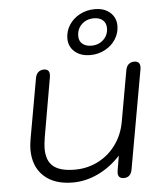

<svg xmlns="http://www.w3.org/2000/svg" viewBox="-53 -794 727 851"><g transform="rotate(-5 310.0 -368.5)"><path d="M62 -152Q62 -172 67 -200L114 -464Q117 -482 127 -491Q137 -500 152 -500Q177 -500 177 -475Q177 -468 176 -464L130 -200Q125 -168 125 -150Q125 -96 155.5 -71Q186 -46 251 -46Q307 -46 355 -70.5Q403 -95 434.5 -139Q466 -183 476 -239L516 -464Q519 -482 529 -491Q539 -500 554 -500Q580 -500 580 -474Q580 -468 579 -464L501 -26Q495 10 464 10Q438 10 438 -15Q438 -22 439 -26L450 -91Q406 -43 350.5 -16.5Q295 10 237 10Q155 10 108.5 -33Q62 -76 62 -152ZM268 -628Q268 -660 285.5 -687.5Q303 -715 333.5 -731Q364 -747 400 -747Q443 -747 468.5 -724Q494 -701 494 -665Q494 -633 476.5 -605.5Q459 -578 429 -562Q399 -546 364 -546Q320 -546 294 -569Q268 -592 268 -628ZM447 -659Q447 -681 432.5 -694Q418 -707 393 -707Q360 -707 338.5 -686.5Q317 -666 317 -634Q317 -612 332 -599.5Q347 -587 372 -587Q404 -587 425.5 -607.5Q447 -628 447 -659Z"/></g></svg>

Font: Kodchasan Light
Style: Italic
Weight: 300
Italic angle: -10°
Version: Version 1.000; ttfautohint (v1.6)